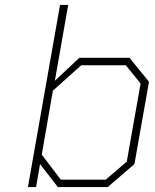

<svg xmlns="http://www.w3.org/2000/svg" viewBox="-20 -757 626 777"><path d="M93 0 223 -737H256L202 -430L301 -523H504L583 -426L524 -93L416 0H214L142 -93L126 0ZM226 -30H408L493 -103L549 -419L489 -493H309L194 -390L149 -131Z"/></svg>

Font: Tomorrow ExtraLight
Style: Italic
Weight: 275
Italic angle: -10°
Designer: Tony de Marco, Monica Rizzolli
Foundry: Just in Type
Version: Version 2.002